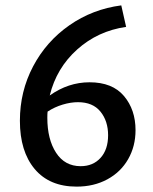

<svg xmlns="http://www.w3.org/2000/svg" viewBox="-20 -687 568 714"><path d="M484 -203Q484 -143 456.5 -95Q429 -47 379 -20Q329 7 265 7Q164 7 109 -58.5Q54 -124 54 -238Q54 -347 103 -440Q152 -533 238 -593Q324 -653 431 -667L449 -587Q344 -572 267 -503Q190 -434 165 -332Q234 -381 313 -381Q398 -381 441 -330Q484 -279 484 -203ZM382 -184Q382 -237 353.5 -272Q325 -307 270 -307Q243 -307 213 -298Q183 -289 157 -272Q156 -264 156 -249Q156 -169 188.5 -119Q221 -69 280 -69Q326 -69 354 -100Q382 -131 382 -184Z"/></svg>

Font: Ysabeau Infant Semibold
Style: Regular
Weight: 600
Designer: Christian Thalmann (Catharsis Fonts)
Version: Version 0.003